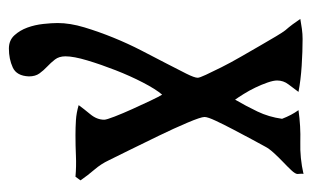

<svg xmlns="http://www.w3.org/2000/svg" viewBox="-152 -384 686 421"><g transform="rotate(90 190.5 -173.0)"><path d="M21 -489Q32 -491 43 -492.5Q54 -494 65 -494Q92 -494 123.5 -492Q155 -490 181 -485Q173 -474 164.5 -463Q156 -452 156 -438Q156 -430 160.5 -417Q165 -404 171.5 -390.5Q178 -377 185.5 -365Q193 -353 198 -346Q212 -370 224 -395Q236 -420 240 -449Q232 -470 221 -485Q256 -490 291 -489Q326 -488 361 -496Q360 -493 360.5 -490Q361 -487 361 -483Q361 -478 353 -469.5Q345 -461 334.5 -451Q324 -441 314.5 -430.5Q305 -420 301 -412Q296 -403 285.5 -383.5Q275 -364 264 -343Q253 -322 244.5 -304Q236 -286 236 -279Q236 -271 248.5 -241.5Q261 -212 277.5 -178Q294 -144 309.5 -112.5Q325 -81 331 -69Q339 -52 351.5 -37.5Q364 -23 375 -7L367 4Q344 2 321.5 3Q299 4 276 4Q259 4 243 3Q227 2 210 -3Q218 -14 230 -28.5Q242 -43 242 -59Q242 -64 235 -82Q228 -100 218.5 -121Q209 -142 200 -161Q191 -180 187 -186Q175 -172 160.5 -144Q146 -116 133.5 -84Q121 -52 112 -22Q103 8 103 26Q103 40 110 49Q117 58 125.5 66Q134 74 140.5 83Q147 92 147 106Q146 133 127.5 141.5Q109 150 86 150Q68 150 57 138Q46 126 40 109.5Q34 93 32 74.5Q30 56 30 43Q30 16 39.5 -15.5Q49 -47 62 -79Q75 -111 90.5 -141Q106 -171 119 -196Q132 -221 141 -239Q150 -257 150 -264Q150 -268 143.5 -282Q137 -296 127 -316Q117 -336 104 -358.5Q91 -381 79.5 -401Q68 -421 59 -436Q50 -451 46 -456Q39 -464 33 -472Q27 -480 21 -489Z"/></g></svg>

Font: Teutonic
Style: Regular
Weight: 400
Designer: Peter Wiegel
Foundry: Peter Wiegel
Version: 1.000